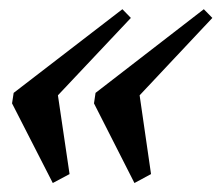

<svg xmlns="http://www.w3.org/2000/svg" viewBox="-20 -418 483 419"><path d="M273.4 -18.6 185.1 -192.4 188.5 -215.3 424.8 -397.9 443.4 -378.9 284.7 -210 309.6 -38.1ZM95.2 -18.6 6.3 -192.4 9.8 -215.3 247.1 -397.9 265.6 -378.9 106.4 -210 131.8 -38.1Z"/></svg>

Font: Elstob 8pt SemiBold
Style: Italic
Weight: 600
Italic angle: -20°
Designer: Peter S. Baker
Version: Version 1.015